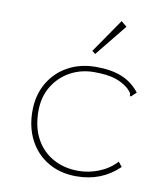

<svg xmlns="http://www.w3.org/2000/svg" viewBox="-78 -733 706 810"><g transform="rotate(10 275.0 -328.0)"><path d="M303 11Q233 11 181 -20Q129 -51 101 -105Q73 -159 73 -228Q73 -297 103.5 -349Q134 -401 186.5 -429.5Q239 -458 306 -458Q372 -458 417 -439.5Q462 -421 493 -381L477 -366L471 -360L466 -365Q468 -370 464.5 -375.5Q461 -381 449 -393Q424 -414 390.5 -424.5Q357 -435 302 -435Q246 -435 200 -410Q154 -385 126 -339.5Q98 -294 98 -233Q98 -164 124.5 -115Q151 -66 198.5 -39.5Q246 -13 307 -13Q352 -13 395.5 -30.5Q439 -48 469 -81L485 -61Q411 11 303 11ZM292 -511 278 -522 378 -667 402 -647Z"/></g></svg>

Font: Inconsolata SemiExpanded ExtraLight
Style: Regular
Weight: 200
Width: 6
Monospace: yes
Designer: Raph Levien, Cyreal, Brenton Simpson
Foundry: Raph Levien, Cyreal, Google
Version: Version 3.001; ttfautohint (v1.8.2.53-6de2)